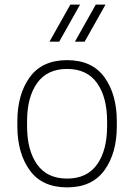

<svg xmlns="http://www.w3.org/2000/svg" viewBox="-20 -800 580 830"><path d="M55 -255V-275Q55 -392 108.5 -466Q162 -540 270 -540Q378 -540 431.5 -466Q485 -392 485 -275V-255Q485 -138 431.5 -64Q378 10 270 10Q162 10 108.5 -64Q55 -138 55 -255ZM443 -255V-275Q443 -380 399.5 -441Q356 -502 270 -502Q184 -502 140.5 -441Q97 -380 97 -275V-255Q97 -150 140.5 -89Q184 -28 270 -28Q356 -28 399.5 -89Q443 -150 443 -255ZM394 -780H436L346 -620H304ZM284 -780H326L236 -620H194Z"/></svg>

Font: Cooper Hewitt
Style: Light
Weight: 703
Designer: Village Type and Design LLC
Foundry: Cooper Hewitt Smithsonian Design Museum
Version: 1.000